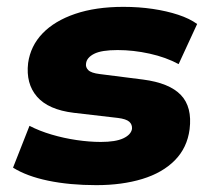

<svg xmlns="http://www.w3.org/2000/svg" viewBox="-20 -529 618 560"><path d="M261 11Q183 11 120.5 -2Q58 -15 18 -40L66 -162Q95 -147 130.5 -136.5Q166 -126 203.5 -120.5Q241 -115 274 -115Q317 -115 339.5 -125.5Q362 -136 365 -153Q366 -166 357 -174Q348 -182 324 -185L195 -200Q121 -209 88 -247Q55 -285 62 -345Q69 -395 104 -431.5Q139 -468 199 -488.5Q259 -509 340 -509Q385 -509 425.5 -503Q466 -497 499.5 -486Q533 -475 555 -459L501 -342Q464 -362 416.5 -372.5Q369 -383 323 -383Q276 -383 254.5 -372Q233 -361 231 -344Q229 -333 237.5 -324.5Q246 -316 271 -313L397 -297Q474 -287 507.5 -252Q541 -217 533 -152Q526 -98 490 -61.5Q454 -25 395 -7Q336 11 261 11Z"/></svg>

Font: Nunito Sans 10pt SemiExpanded Black
Style: Italic
Weight: 900
Width: 6
Italic angle: -9°
Designer: Vernon Adams
Foundry: Vernon Adams
Version: Version 3.101;gftools[0.9.27]